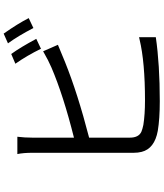

<svg xmlns="http://www.w3.org/2000/svg" viewBox="57 -921 886 1040"><g transform="rotate(-90 500.0 -401.0)"><path d="M809.6 -647.5 755.9 -622.1Q718.8 -698.2 674.8 -760.7L727.5 -783.2Q763.7 -733.4 809.6 -647.5ZM274.4 -361.3V-140.6Q274.4 -92.8 306.6 -78.1Q320.3 -72.3 343.8 -67.4Q400.4 -58.6 475.6 -58.6Q683.6 -58.6 805.7 -87.9Q812.5 -88.9 818.4 -90.8V0Q670.9 21.5 471.7 21.5Q376 21.5 311.5 10.7Q214.8 -6.8 197.3 -77.1Q192.4 -96.7 192.4 -119.1V-668.9Q192.4 -716.8 185.5 -750H279.3Q274.4 -710.9 274.4 -668.9V-443.4Q503.9 -501 654.3 -565.4Q691.4 -581.1 742.2 -610.4L777.3 -530.3Q683.6 -492.2 682.6 -491.2Q512.7 -422.9 274.4 -361.3ZM785.2 -800.8 837.9 -824.2Q891.6 -748 921.9 -688.5L868.2 -663.1Q825.2 -746.1 785.2 -800.8Z"/></g></svg>

Font: Taipei Sans TC Beta
Style: Regular
Weight: 400
Designer: JT Foundry
Foundry: JT Foundry
Version: Version 1.000